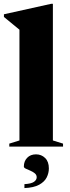

<svg xmlns="http://www.w3.org/2000/svg" viewBox="-30 -765 367 1002"><path d="M246 -32 299 -15.5V0H18.5V-15.5L71.5 -32V-610Q62 -618 40.8 -635.2Q19.5 -652.5 -9.5 -676.5V-690.5L236.5 -745H246ZM97.5 196Q133 194 147.2 184Q161.5 174 161.5 160Q161.5 147.5 151.2 139.2Q141 131 127.8 125.5Q114.5 120 104.5 115.2Q94.5 110.5 94.5 104Q94.5 76.5 111.8 58.5Q129 40.5 158 40.5Q186 40.5 205.5 59.5Q225 78.5 225 114Q225 138 213.8 160.8Q202.5 183.5 174.5 199Q146.5 214.5 97.5 216.5Z"/></svg>

Font: Newsreader 72pt
Style: Bold
Weight: 700
Designer: Hugues Gentile
Foundry: Production Type
Version: Version 1.003; ttfautohint (v1.8.3)